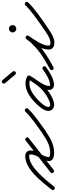

<svg xmlns="http://www.w3.org/2000/svg" viewBox="678 -1264 601 2034"><g transform="rotate(-90 978.0 -247.5)"><path d="M-11.1 28.4C-2.1 35.6 11.1 34.2 18.4 25.1C87.1 -60.4 223 -238.2 340.2 -238.2C353.6 -238.2 358.7 -235.6 358.7 -221.7C358.7 -152.2 288.3 -100.3 288.3 -27.3C288.3 14.7 339.8 26.2 372.7 26.2C459.9 26.2 528.1 -10.8 598 -59.8C607.5 -66.5 609.9 -79.5 603.2 -89C596.5 -98.5 583.5 -100.9 574 -94.2C574 -94.2 574 -94.2 574 -94.2C511.4 -50.4 450.8 -15.8 372.7 -15.8C367.9 -15.8 330.3 -19.4 330.3 -27.3C330.3 -95.9 400.7 -148.1 400.7 -221.7C400.7 -259 376.5 -280.2 340.2 -280.2C199.5 -280.2 66.3 -101.7 -14.4 -1.1C-21.6 7.9 -20.2 21.1 -11.1 28.4ZM534.5 -271.9C527.4 -281.1 514.2 -282.7 505.1 -275.5C393.1 -187.9 281.1 -100.2 169.1 -12.5C159.9 -5.4 158.3 7.8 165.5 16.9C172.6 26.1 185.8 27.7 194.9 20.5C194.9 20.5 194.9 20.5 194.9 20.5C306.9 -67.1 418.9 -154.8 530.9 -242.5C540.1 -249.6 541.7 -262.8 534.5 -271.9Z M568.9 -63.5C575.6 -54 588.7 -51.8 598.2 -58.5C681.4 -117.7 770.3 -176.4 842 -249.3C850.1 -257.5 850 -270.8 841.7 -279C833.5 -287.1 820.2 -287 812 -278.7C812 -278.7 812 -278.7 812 -278.7C742.1 -207.6 655 -150.4 573.8 -92.8C564.4 -86.1 562.2 -73 568.9 -63.5Z M1183.7 -259.6C1183.7 -259.6 1183.7 -259.6 1183.7 -259.6C1159.1 -272.4 1138.6 -277.8 1110.3 -277.8C1033.2 -277.8 963.5 -229.8 910.4 -178C875 -143.6 819.4 -87.9 819.4 -34.1C819.4 3.6 851.4 26.5 886.8 26.5C890.4 26.5 893.9 26.3 897.5 25.7C972.3 13.2 1067.2 -56.1 1112.5 -114.1C1141.8 -151.4 1168.6 -188.4 1191.4 -229.9C1198 -241.8 1191.7 -252.8 1182.2 -257.7C1172.7 -262.6 1160.1 -261.5 1154.1 -249.2C1151 -242.7 1147.5 -236.7 1143.5 -230.6C1143.5 -230.6 1143.4 -230.4 1143.3 -230.2C1143.1 -230 1143 -229.8 1143 -229.8C1139.7 -224.3 1136.1 -219 1132.5 -213.6C1132.5 -213.6 1132.5 -213.6 1132.5 -213.6C1132.5 -213.5 1132.4 -213.5 1132.4 -213.5C1116.3 -188.9 1098.8 -165.1 1083.2 -140.1C1083.2 -140.1 1083.2 -140.2 1083.3 -140.2C1083.3 -140.3 1083.3 -140.4 1083.3 -140.4C1063.5 -109.4 1041.6 -66 1041.6 -28.9C1041.6 4.3 1063.7 24.5 1096.5 24.5C1159 24.5 1234.4 -24.5 1284.2 -59.9C1293.6 -66.6 1295.8 -79.7 1289.1 -89.2C1282.4 -98.6 1269.3 -100.8 1259.8 -94.1C1218.3 -64.6 1148.7 -17.5 1096.5 -17.5C1086.6 -17.5 1083.6 -18.9 1083.6 -28.9C1083.6 -57.3 1103.5 -94 1118.7 -117.6C1118.7 -117.6 1118.7 -117.7 1118.7 -117.8C1118.8 -117.8 1118.8 -117.9 1118.8 -117.9C1134.2 -142.5 1151.6 -166.1 1167.6 -190.5C1167.6 -190.5 1167.5 -190.5 1167.5 -190.4C1167.5 -190.4 1167.5 -190.4 1167.5 -190.4C1171.4 -196.2 1175.4 -202.1 1179 -208.2C1179 -208.2 1178.9 -208 1178.7 -207.8C1178.6 -207.6 1178.5 -207.3 1178.5 -207.4C1183.5 -214.9 1187.9 -222.6 1191.9 -230.8C1197.9 -243.1 1191.8 -253.9 1182.7 -258.6C1173.5 -263.4 1161.2 -262.1 1154.6 -250.1C1132.9 -210.7 1107.3 -175.5 1079.5 -139.9C1040.7 -90.3 954.8 -26.4 890.5 -15.7C889.3 -15.5 888 -15.5 886.8 -15.5C874.9 -15.5 861.4 -20.4 861.4 -34.1C861.4 -72.9 914.8 -123.7 939.6 -148C984.4 -191.5 1044.8 -235.8 1110.3 -235.8C1132 -235.8 1145.9 -231.9 1164.3 -222.4C1174.6 -217 1187.3 -221 1192.6 -231.3C1198 -241.6 1194 -254.3 1183.7 -259.6Z M1113.9 -493.5C1113.9 -493.5 1113.9 -493.5 1113.9 -493.5C1143.9 -457.8 1173.9 -422.1 1203.9 -386.5C1211.4 -377.6 1224.6 -376.5 1233.5 -383.9C1242.4 -391.4 1243.5 -404.6 1236.1 -413.5C1206.1 -449.2 1176.1 -484.9 1146.1 -520.5C1138.6 -529.4 1125.4 -530.5 1116.5 -523.1C1107.6 -515.6 1106.5 -502.4 1113.9 -493.5Z M1253.5 9.8C1258.9 20.1 1271.6 24 1281.8 18.5C1406.3 -47.5 1531.1 -126.1 1614.1 -242.8C1622.2 -254.1 1617.5 -265.9 1608.8 -271.9C1600.1 -278 1587.5 -278.3 1579.7 -266.9C1537.3 -205 1469.2 -111.2 1469.2 -32.8C1469.2 11.2 1503.7 28.8 1543.3 28.8C1604.7 28.8 1677.2 -26.3 1725 -59.8C1734.5 -66.5 1736.9 -79.5 1730.2 -89C1723.5 -98.5 1710.5 -100.9 1701 -94.2C1662.3 -67.1 1593.3 -13.2 1543.3 -13.2C1527.8 -13.2 1511.2 -14.2 1511.2 -32.8C1511.2 -100.3 1578 -190.1 1614.3 -243.1C1622.2 -254.6 1617.6 -266.3 1609 -272.2C1600.5 -278.2 1587.9 -278.5 1579.9 -267.2C1500.8 -156 1380.7 -81.4 1262.2 -18.5C1251.9 -13.1 1248 -0.4 1253.5 9.8ZM1687 -414C1687 -412.6 1691.4 -417 1690 -417C1688.6 -417 1693 -412.6 1693 -414C1693 -415.4 1688.6 -411 1690 -411C1691.4 -411 1687 -415.4 1687 -414ZM1651 -414C1651 -392.5 1668.5 -375 1690 -375C1711.5 -375 1729 -392.5 1729 -414C1729 -435.5 1711.5 -453 1690 -453C1668.5 -453 1651 -435.5 1651 -414Z M1695.9 -63.5C1702.6 -54 1715.7 -51.8 1725.2 -58.5C1808.4 -117.7 1897.3 -176.4 1969 -249.3C1977.1 -257.5 1977 -270.8 1968.7 -279C1960.5 -287.1 1947.2 -287 1939 -278.7C1939 -278.7 1939 -278.7 1939 -278.7C1869.1 -207.6 1782 -150.4 1700.8 -92.8C1691.4 -86.1 1689.2 -73 1695.9 -63.5Z"/></g></svg>

Font: FRB American Cursive Guidelines Medium
Style: Italic
Weight: 500
Italic angle: -25°
Version: Version 2.0;Modular Font Editor K font №1